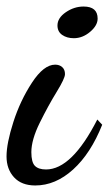

<svg xmlns="http://www.w3.org/2000/svg" viewBox="-28 -538 333 588"><path d="M141 -340Q154 -340 162.5 -332.5Q171 -325 171 -311Q171 -298 145.5 -256.5Q120 -215 94 -162.5Q68 -110 68 -72Q68 -41 79 -30Q90 -19 113 -19Q192 -19 270 -172L285 -156Q250 -68 196 -19Q142 30 80 30Q38 30 15 5Q-8 -20 -8 -59Q-8 -99 13 -164.5Q34 -230 70 -285Q106 -340 141 -340ZM198 -421Q177 -421 162.5 -431Q148 -441 148 -460Q148 -483 173.5 -500.5Q199 -518 228 -518Q271 -518 271 -481Q271 -460 248 -440.5Q225 -421 198 -421Z"/></svg>

Font: Dancing Script
Style: Bold
Weight: 700
Designer: Pablo Impallari
Foundry: Pablo Impallari. www.impallari.com Igino Marini. www.ikern.com
Version: Version 1.002